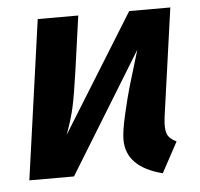

<svg xmlns="http://www.w3.org/2000/svg" viewBox="-44 -576 662 636"><g transform="rotate(-5 286.5 -257.5)"><path d="M494.1 -168Q489.7 -130.9 496.3 -114Q502.9 -97.2 526.9 -85.9L472.2 15.1Q352.1 -15.6 352.1 -106.9Q352.1 -134.8 365 -190.7Q377.9 -246.6 388.7 -283.4Q399.4 -320.3 423.8 -399.9L178.2 0H29.8L104 -529.8H238.8L212.9 -345.2Q201.7 -266.6 193.1 -228Q184.6 -189.5 166 -139.2L408.2 -529.8H544.9Z"/></g></svg>

Font: FiraGO SemiBold
Style: Italic
Weight: 600
Italic angle: -8°
Designer: bBox Type GmbH
Foundry: bBox Type GmbH
Version: Version 1.001;PS 001.001;hotconv 1.0.88;makeotf.lib2.5.64775